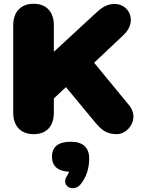

<svg xmlns="http://www.w3.org/2000/svg" viewBox="-20 -700 766 1016"><path d="M158 10C228 10 265 -34 265 -104V-179L329 -239L483 -53C518 -11 544 9 597 10C659 11 720 -73 664 -142L478 -368L634 -515C709 -586 664 -679 587 -679C544 -679 516 -658 486 -630L265 -426V-566C265 -636 227 -680 158 -680C89 -680 50 -636 50 -566V-104C50 -34 89 10 158 10ZM404 278C437 240 452 190 452 140C452 80 419 50 354 50C289 50 255 77 255 129C255 179 286 206 346 209C343 216 339 224 335 230C298 284 368 319 404 278Z"/></svg>

Font: SN Pro Black
Style: Regular
Weight: 900
Designer: Tobias Whetton
Foundry: Supernotes
Version: Version 1.001;Glyphs 3.2 (3249)